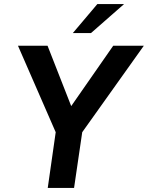

<svg xmlns="http://www.w3.org/2000/svg" viewBox="-20 -921 725 941"><path d="M214 0 253 -273 68 -697H213L329 -401L535 -697H685L383 -273L343 0ZM337 -759 457 -901H588L426 -759Z"/></svg>

Font: Hanken Grotesk
Style: Bold Italic
Weight: 700
Italic angle: -8°
Designer: Alfredo Marco Pradil
Foundry: Hanken Design Co.
Version: Version 3.013